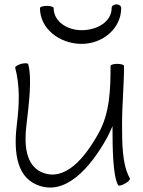

<svg xmlns="http://www.w3.org/2000/svg" viewBox="-20 -837 659 884"><path d="M164 -800C164 -704 255 -635 356 -635C453 -635 538 -706 538 -800C538 -810 528 -817 516 -817C504 -817 494 -810 494 -800C494 -736 426 -698 356 -698C289 -698 227 -738 227 -800C227 -805 213 -810 196 -810C178 -810 164 -805 164 -800ZM50 -525C72 -442 69 -355 58 -269C44 -156 49 -29 148 13C279 70 395 -63 473 -203C482 -220 490 -238 498 -256C498 -160 499 -28 524 16C527 20 541 17 556 8C571 0 581 -11 578 -16C542 -78 542 -180 542 -267C542 -356 551 -444 551 -533C551 -539 537 -543 520 -543C503 -543 489 -539 489 -533C489 -427 486 -317 434 -224C371 -110 279 2 172 -44C96 -77 91 -176 102 -264C113 -357 128 -475 110 -541C109 -547 94 -547 77 -543C61 -538 48 -530 50 -525Z"/></svg>

Font: Nupuram ExtraLight
Style: Regular
Weight: 200
Designer: Santhosh Thottingal (santhosh.thottingal@gmail.com)
Foundry: SMC
Version: Version 1.000